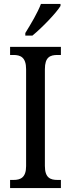

<svg xmlns="http://www.w3.org/2000/svg" viewBox="-20 -951 358 971"><path d="M108 -784V-771H144C194 -812 265 -886 286 -921V-931H187C170 -886 137 -831 108 -784ZM31 0H288V-41H271C234 -41 207 -52 207 -112V-601C207 -662 233 -673 271 -673H288V-714H31V-673H48C83 -673 112 -662 112 -601V-111C112 -52 83 -41 48 -41H31Z"/></svg>

Font: Noto Serif Tamil Condensed
Style: Italic
Weight: 400
Width: 3
Italic angle: -12°
Designer: Indian Type Foundry, Tom Grace, and the Monotype Design Team
Foundry: Monotype Imaging Inc.
Version: Version 2.003